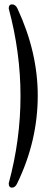

<svg xmlns="http://www.w3.org/2000/svg" viewBox="-20 -801 248 880"><path d="M153 -363Q153 -155 59 39Q50 59 35 59Q20 59 20 39Q74 -160 74 -361Q74 -561 20 -762Q20 -781 35 -781Q51 -781 60 -762Q153 -562 153 -363Z"/></svg>

Font: Jura
Style: Regular
Weight: 400
Designer: Ed Merritt
Foundry: Ten by Twenty
Version: Version 1.007